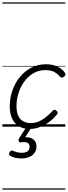

<svg xmlns="http://www.w3.org/2000/svg" viewBox="-20 -1053 564 1596"><path d="M228 19Q172 19 135 -4.5Q98 -28 79.5 -70.5Q61 -113 61 -169Q61 -236 82.5 -299Q104 -362 144 -411.5Q184 -461 239.5 -490Q295 -519 363 -519Q418 -519 459 -498.5Q500 -478 520 -447Q526 -438 524 -431Q522 -424 512 -415Q502 -408 493 -408Q484 -408 478 -416Q459 -439 431.5 -454.5Q404 -470 356 -470Q301 -470 257 -444Q213 -418 181.5 -374.5Q150 -331 133.5 -278Q117 -225 117 -171Q117 -127 129.5 -95.5Q142 -64 168.5 -47.5Q195 -31 234 -30Q270 -30 300.5 -42.5Q331 -55 360.5 -78.5Q390 -102 419 -133Q427 -142 435.5 -140Q444 -138 451 -131Q458 -125 459 -117Q460 -109 452 -100Q420 -61 382 -34.5Q344 -8 305 5.5Q266 19 228 19ZM157 264Q133 264 107 258.5Q81 253 62 240Q55 234 55.5 225.5Q56 217 61 210Q67 201 73 199Q79 197 87 200Q102 207 120 212Q138 217 161 217Q192 217 209 205Q226 193 226 168Q226 143 208 134Q190 125 154 130Q146 131 142 128.5Q138 126 136 121Q133 114 134 108.5Q135 103 140 94L204 -4H248L177 108L162 94Q201 84 227.5 91Q254 98 268.5 117Q283 136 283 164Q283 195 267 217.5Q251 240 223 252Q195 264 157 264ZM0 513H523V523H0ZM0 -20H523V0H0ZM0 -505H523V-500H0ZM0 -1033H523V-1023H0Z"/></svg>

Font: Playwrite IN Guides
Style: Regular
Weight: 400
Designer: Veronika Burian, José Scaglione
Foundry: TypeTogether
Version: Version 1.003